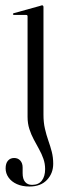

<svg xmlns="http://www.w3.org/2000/svg" viewBox="-22 -456 246 700"><path d="M136.5 -37.5Q136.5 -9.5 141.8 13.2Q147 36 154.2 56.5Q161.5 77 166.8 97.5Q172 118 172 141Q172 176 149.2 200Q126.5 224 85.5 224Q59 224 39.5 215.2Q20 206.5 9.2 191.2Q-1.5 176 -1.5 158Q-1.5 139.5 7 129.8Q15.5 120 29.5 120Q43.5 120 52 129.5Q60.5 139 60.5 154.5V175.5Q60.5 196.5 69.5 207.2Q78.5 218 95 218Q118.5 218 130.5 202.5Q142.5 187 142.5 160.5Q142.5 140.5 136.2 122.8Q130 105 120.2 87.5Q110.5 70 101 52.2Q91.5 34.5 85 14.2Q78.5 -6 78.5 -30V-396.5Q78.5 -399 77.2 -400.2Q76 -401.5 73.5 -401.5H28.5Q27 -402 26 -402.8Q25 -403.5 25 -404.5Q25 -407 28.5 -408L124 -434.5Q127 -436 128.8 -436.2Q130.5 -436.5 132.5 -436.5Q134 -436.5 135.2 -434.8Q136.5 -433 136.5 -430.5Z"/></svg>

Font: Fraunces 120pt Light
Style: Regular
Weight: 300
Version: Version 1.000;[b76b70a41]